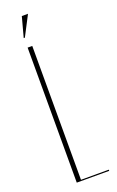

<svg xmlns="http://www.w3.org/2000/svg" viewBox="-164 -894 567 934"><g transform="rotate(-20 119.0 -426.5)"><path d="M84 -699V-6H228V0H60V-699ZM58 -749 86 -853H118L64 -749Z"/></g></svg>

Font: Moniqa Thin Display
Style: Regular
Weight: 100
Designer: Rajesh Rajput
Foundry: Rajesh Rajput
Version: Version 1.000